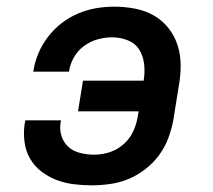

<svg xmlns="http://www.w3.org/2000/svg" viewBox="-20 -548 640 576"><path d="M255 8Q227 8 200 4.5Q173 1 148.5 -8.5Q124 -18 103.5 -34Q83 -50 70 -72.5Q57 -95 53.5 -122.5Q50 -150 54 -177L56 -187H163L162 -182Q158 -160 164.5 -140Q171 -120 185.5 -107Q200 -94 221 -89Q242 -84 263 -84Q287 -84 310.5 -92Q334 -100 352.5 -117Q371 -134 381 -157Q391 -180 394 -203L396 -214H214L229 -306H411Q415 -330 412.5 -354.5Q410 -379 398 -398.5Q386 -418 363.5 -427Q341 -436 316 -436Q295 -436 273 -430Q251 -424 232 -410Q213 -396 201.5 -375.5Q190 -355 187 -334V-333H80V-334Q84 -361 95 -387.5Q106 -414 124 -437.5Q142 -461 165.5 -479Q189 -497 215.5 -508Q242 -519 269 -523.5Q296 -528 323 -528Q355 -528 385.5 -522Q416 -516 441.5 -501.5Q467 -487 485.5 -463.5Q504 -440 513 -411.5Q522 -383 522 -351.5Q522 -320 516 -288L500 -188Q495 -161 485 -134Q475 -107 457.5 -83Q440 -59 416 -40.5Q392 -22 365.5 -11Q339 0 310.5 4Q282 8 255 8Z"/></svg>

Font: Iosevka Semibold Extended
Style: Italic
Weight: 600
Width: 7
Italic angle: -9°
Monospace: yes
Designer: Belleve Invis
Foundry: Belleve Invis
Version: Version 32.5.0; ttfautohint (v1.8.4)